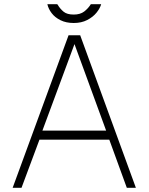

<svg xmlns="http://www.w3.org/2000/svg" viewBox="-20 -890 704 910"><path d="M305 -723H360L624 0H581L498 -228H167L82 0H40ZM483 -271 333 -681 181 -271ZM329.5 -781Q293.5 -781 266.8 -794.2Q240 -807.5 224.8 -827.8Q209.5 -848 204.5 -870H251.5Q252.5 -868 254 -866.5Q265.5 -847.5 281.8 -834.2Q298 -821 329.5 -821Q360 -821 378.8 -835.2Q397.5 -849.5 410.5 -870H459.5Q454 -850.5 437.5 -830Q421 -809.5 393.5 -795.2Q366 -781 329.5 -781Z"/></svg>

Font: Public Sans VF
Style: Regular
Weight: 400
Designer: Pablo Impallari, Rodrigo Fuenzalida (Modified by Dan O. Williams and USWDS)
Version: Version 1.003